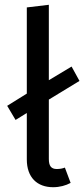

<svg xmlns="http://www.w3.org/2000/svg" viewBox="-20 -770 352 802"><path d="M10 -328 45 -269 92 -298V-104C92 -29 135 12 202 12C229 12 255 5 275 -6L251 -70C241 -66 230 -64 217 -64C193 -64 184 -78 184 -106V-354L312 -432L279 -492L184 -435V-750L92 -739V-379Z"/></svg>

Font: FiraGO Unicode
Style: Regular
Weight: 400
Designer: bBox Type
Foundry: bBox Type GmbH
Version: Version 1.001;PS 001.001;hotconv 1.0.88;makeotf.lib2.5.64775